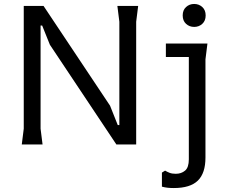

<svg xmlns="http://www.w3.org/2000/svg" viewBox="-20 -730 1149 970"><path d="M90 0 100 -80V-700H200L536 -196L575 -98H583V-620L573 -700H678L668 -620V0H568L232 -504L193 -601H185V-80L195 0ZM961 -594Q937 -594 920 -609.5Q903 -625 903 -652Q903 -679 920 -694.5Q937 -710 961 -710Q985 -710 1002 -694.5Q1019 -679 1019 -652Q1019 -625 1002 -609.5Q985 -594 961 -594ZM814 132Q824 138 836.5 143Q849 148 868 148Q896 148 915 132Q934 116 934 75V-442H818V-510H1028L1018 -430V66Q1018 145 979.5 182.5Q941 220 858 220Q841 220 827 218.5Q813 217 798 213V142Z"/></svg>

Font: AR One Sans
Style: Regular
Weight: 400
Designer: Niteesh Yadav
Foundry: Niteesh Yadav
Version: Version 1.001;gftools[0.9.33]